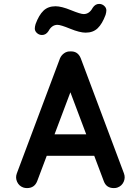

<svg xmlns="http://www.w3.org/2000/svg" viewBox="-20 -962 704 982"><path d="M511 -35 462 -165H219L170 -35Q156 0 118 0Q108 0 99 -3Q77 -11 67.5 -32Q58 -53 66 -75L287 -664Q294 -680 308.5 -690Q323 -700 340 -699Q378 -701 393 -664L614 -75Q622 -53 612.5 -32Q603 -11 581 -3Q574 0 562 0Q524 0 511 -35ZM259 -275H421L340 -490ZM228 -803Q215 -783 195 -783Q180 -783 169 -793Q158 -803 158 -816Q158 -825 162 -839Q179 -885 202.5 -907.5Q226 -930 264 -930Q294 -930 343 -910Q392 -890 408 -890Q437 -890 454 -922Q467 -942 487 -942Q502 -942 513 -932Q524 -922 524 -909Q524 -900 520 -886Q503 -840 479.5 -817.5Q456 -795 418 -795Q388 -795 339 -815Q290 -835 274 -835Q245 -835 228 -803Z"/></svg>

Font: Quicksand
Style: Bold
Weight: 700
Designer: Andrew Paglinawan
Foundry: Andrew Paglinawan
Version: 1.002